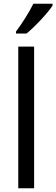

<svg xmlns="http://www.w3.org/2000/svg" viewBox="-20 -1010 302 1030"><path d="M262 -980V-990H159C137 -945 99 -885 66 -841V-830H122C167 -866 237 -941 262 -980ZM163 0V-760H78V0Z"/></svg>

Font: Noto Sans Armenian SemiCondensed
Style: Regular
Weight: 400
Width: 4
Designer: Monotype Design Team
Foundry: Monotype Imaging Inc.
Version: Version 2.008